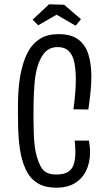

<svg xmlns="http://www.w3.org/2000/svg" viewBox="-20 -859 496 889"><path d="M241 10Q191 10 158 -8.5Q125 -27 106 -61.5Q87 -96 77 -142Q71 -170 68 -202Q65 -234 64 -268.5Q63 -303 63 -340Q63 -366 63.5 -392.5Q64 -419 66 -444.5Q68 -470 71.5 -494.5Q75 -519 81 -541Q92 -588 112.5 -624Q133 -660 167 -680.5Q201 -701 251 -701Q311 -701 344 -675Q377 -649 390 -605Q403 -561 403 -505Q403 -469 399 -430.5Q395 -392 389 -352L320 -353Q323 -374 325.5 -397Q328 -420 329.5 -444.5Q331 -469 331 -492Q331 -537 324 -570.5Q317 -604 298.5 -622.5Q280 -641 247 -641Q204 -641 180 -607Q156 -573 146 -519Q142 -498 140 -474Q138 -450 137 -426Q136 -402 135.5 -379Q135 -356 135 -336Q135 -286 136.5 -239Q138 -192 145 -157Q156 -105 175 -78Q194 -51 240 -51Q276 -51 295 -63Q314 -75 321.5 -98.5Q329 -122 329 -156Q329 -167 328 -181Q327 -195 326 -208H392Q394 -195 395.5 -181.5Q397 -168 397 -155Q397 -107 379.5 -70Q362 -33 327.5 -11.5Q293 10 241 10ZM330 -740 242 -791 157 -742 131 -768 207 -839 277 -837 355 -770Z"/></svg>

Font: Truculenta
Style: Regular
Weight: 400
Designer: Ivan Castro, Eva Sanz & Omnibus-Type Team
Foundry: Omnibus-Type
Version: Version 1.002